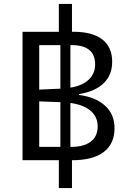

<svg xmlns="http://www.w3.org/2000/svg" viewBox="-20 -817 654 979"><path d="M347 0V142H280V0H95V-655H280V-797H347V-655H354Q451 -655 501.5 -616Q552 -577 552 -502Q552 -435 509 -393Q466 -351 383 -337V-333Q470 -321 517 -277Q564 -233 564 -163Q564 -84 509 -42Q454 0 347 0ZM288 -587H180V-360L288 -365ZM465 -488Q465 -538 435 -562.5Q405 -587 345 -587H339V-370Q400 -380 432.5 -411Q465 -442 465 -488ZM288 -68V-296L180 -300V-68ZM478 -172Q478 -221 442 -252Q406 -283 339 -292V-68H342Q408 -68 443 -95Q478 -122 478 -172Z"/></svg>

Font: Intel One Mono
Style: Regular
Weight: 400
Monospace: yes
Designer: Fred Shallcrass
Foundry: Frere-Jones Type LLC
Version: Version 1.400;hotconv 1.1.0;makeotfexe 2.6.0;FJTRelease1.4